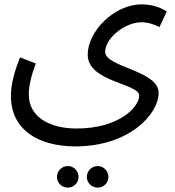

<svg xmlns="http://www.w3.org/2000/svg" viewBox="-20 -439 800 880"><path d="M30 1C30 158 159 232 326 232C570 232 707 86 707 -14C707 -116 462 -131 462 -201C462 -264 552 -337 629 -337C660 -337 688 -326 711 -315L744 -386C726 -399 685 -419 629 -419C504 -419 382 -296 382 -188C382 -63 618 -57 618 -1C618 53 524 150 331 150C207 150 112 97 112 -6C112 -46 123 -92 144 -148L72 -176C43 -105 30 -47 30 1ZM428 421C455 421 477 399 477 372C477 345 455 322 428 322C400 322 378 345 378 372C378 399 400 421 428 421ZM291 421C318 421 340 399 340 372C340 345 318 322 291 322C263 322 241 345 241 372C241 399 263 421 291 421Z"/></svg>

Font: Noto Sans Arabic
Style: Regular
Weight: 400
Designer: Monotype Design Team, Nadine Chahine, Nizar Qandah and Khaled Hosny
Foundry: Monotype Imaging Inc.
Version: Version 2.012